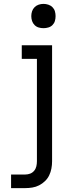

<svg xmlns="http://www.w3.org/2000/svg" viewBox="-20 -753 373 988"><path d="M37 215V145H110Q123 145 135 140.5Q147 136 155.5 126Q164 116 167 103Q170 90 170 77V-450H92V-520H248V77Q248 96 244.5 114.5Q241 133 233 149.5Q225 166 211.5 179Q198 192 181.5 200.5Q165 209 146.5 212Q128 215 110 215ZM204 -608Q191 -608 179 -611.5Q167 -615 158 -624Q149 -633 145 -645Q141 -657 141 -670Q141 -683 145 -695Q149 -707 158 -716Q167 -725 179 -729Q191 -733 204 -733Q216 -733 228.5 -729Q241 -725 250 -716Q259 -707 262.5 -695Q266 -683 266 -670Q266 -657 262.5 -645Q259 -633 250 -624Q241 -615 228.5 -611.5Q216 -608 204 -608Z"/></svg>

Font: Huly
Style: Regular
Weight: 400
Designer: Belleve Invis
Foundry: Belleve Invis
Version: Version 33.2.5; ttfautohint (v1.8.4)